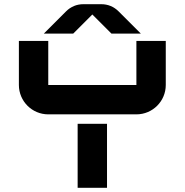

<svg xmlns="http://www.w3.org/2000/svg" viewBox="-20 -895 880 915"><path d="M462.7 -875H377.3C345.5 -875 317.2 -863.2 294.8 -840.8L189 -735H329L420 -826L511 -735H651L545.2 -840.8C522.8 -863.2 494.5 -875 462.7 -875ZM70 -490C70 -412.7 132.7 -350 210 -350H630C707.3 -350 770 -412.7 770 -490V-700H630V-490H210V-700H70ZM350 0H490V-305H350Z"/></svg>

Font: Abstante
Style: Regular
Weight: 500
Designer: Valerio Brotto (Silverblur_type)
Version: Version 1.000;Glyphs 3.1.2 (3151)